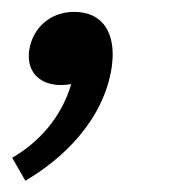

<svg xmlns="http://www.w3.org/2000/svg" viewBox="-20 -142 315 328"><path d="M30 -56.7C29.2 -53.3 29.2 -49.2 29.2 -45.8C29.2 -15 51.7 3.3 84.2 3.3C90 3.3 96.7 2.5 101.7 1.7C84.2 60.8 44.2 102.5 0.8 127.5L23.3 166.7C85 130.8 156.7 65 170.8 -26.7C171.7 -34.2 172.5 -41.7 172.5 -49.2C172.5 -88.3 154.2 -121.7 106.7 -121.7C65.8 -121.7 35.8 -94.2 30 -56.7Z"/></svg>

Font: Boon Medium
Style: Italic
Weight: 500
Italic angle: -9°
Designer: Sungsit Sawaiwan
Foundry: FontUni
Version: Version 3.0